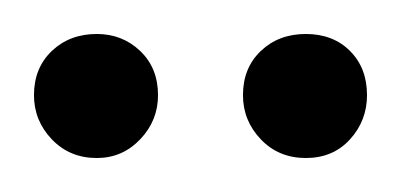

<svg xmlns="http://www.w3.org/2000/svg" viewBox="-20 -686 236 113"><path d="M37 -666Q52 -666 62.5 -656Q73 -646 73 -630Q73 -615 62.5 -604Q52 -593 37 -593Q21 -593 10.5 -604Q0 -615 0 -630Q0 -646 10.5 -656Q21 -666 37 -666ZM160 -666Q176 -666 186 -656Q196 -646 196 -630Q196 -615 186 -604Q176 -593 160 -593Q144 -593 133.5 -604Q123 -615 123 -630Q123 -646 133.5 -656Q144 -666 160 -666Z"/></svg>

Font: AkaAcidDosis
Style: Regular
Weight: 400
Designer: Edgar Tolentino, Pablo Impallari, Igino Marini, Aka-Acid
Foundry: Edgar Tolentino, Pablo Impallari, Igino Marini, Cyberella
Version: Version 1.007